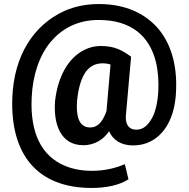

<svg xmlns="http://www.w3.org/2000/svg" viewBox="-20 -711 935 952"><path d="M617 178 599 103C555 122 499 136 437 136C387 136 343 128 304 112C184 63 129 -54 137 -226C142 -340 176 -437 231 -503C283 -565 360 -612 469 -612C630 -612 721 -533 753 -404C774 -319 770 -189 733 -124C717 -97 695 -68 657 -68C613 -68 599 -102 605 -148L630 -430C589 -459 552 -483 480 -483C452 -483 425 -477 399 -464C314 -422 266 -325 253 -210C244 -93 282 9 393 9C453 9 494 -22 521 -60C540 -17 580 10 639 10C664 10 686 6 706 -1C801 -36 849 -137 853 -262C859 -396 824 -501 761 -573C698 -644 602 -691 471 -691C407 -691 349 -679 298 -656C147 -587 49 -436 41 -226C31 53 163 221 435 221C506 221 573 207 617 178ZM528 -391 508 -160C494 -123 474 -79 427 -79C368 -79 357 -141 362 -210C368 -271 381 -318 402 -350C423 -382 452 -397 489 -397C504 -397 516 -395 528 -391Z"/></svg>

Font: Asimov
Style: Regular
Weight: 500
Designer: Google
Version: Version 2.000980; 2014